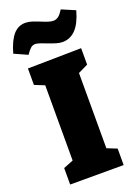

<svg xmlns="http://www.w3.org/2000/svg" viewBox="-203 -1027 776 1096"><g transform="rotate(-20 185.5 -479.0)"><path d="M349 -710V-610L289 -581V-124L349 -100V0H24V-100L84 -124V-581L24 -605V-705ZM-26 -813Q-5 -887 25 -921Q55 -955 98 -955Q118 -955 138 -948.5Q158 -942 188 -930Q206 -922 224 -916.5Q242 -911 254 -911Q272 -911 286 -922Q300 -933 315 -958L397 -923Q376 -848 342.5 -813.5Q309 -779 263 -779Q245 -779 225 -785Q205 -791 173 -803Q127 -822 110 -822Q95 -822 83 -812Q71 -802 54 -777Z"/></g></svg>

Font: Bitter Pro Black
Style: Regular
Weight: 900
Designer: Sol Matas, and Bitter project Authors
Foundry: Sol Matas
Version: Version 1.010